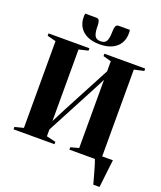

<svg xmlns="http://www.w3.org/2000/svg" viewBox="-199 -1093 1172 1397"><g transform="rotate(20 387.0 -395.0)"><path d="M695 180Q690 161.5 683 136Q676 110.5 668.5 84Q661 57.5 653.8 34.2Q646.5 11 641 -3L624.5 -35.5H768.5Q766 -16 763.2 6.5Q760.5 29 757.8 52.8Q755 76.5 752.5 99.5Q750 122.5 747.5 143Q745 163.5 743.5 180ZM12 0V-18.5L79.5 -35.5V-707.5L12.5 -724.5V-743H329V-724.5L257.5 -707.5V-153.5L313 -262L507.5 -629.5V-707.5L445 -724.5V-743H761V-724.5L685.5 -707.5V-35.5L761.5 -18.5V0H444.5V-18.5L507.5 -35.5V-563.5L465.5 -482L257.5 -88V-35.5L329 -18.5V0ZM299 -969.5Q318.5 -969.5 324 -954Q329.5 -938.5 329.5 -914Q329.5 -866 341 -842.2Q352.5 -818.5 387 -818.5Q422 -818.5 433.2 -842.2Q444.5 -866 444.5 -914Q444.5 -938.5 450.2 -954Q456 -969.5 475 -969.5H560Q561 -963 561.5 -956.2Q562 -949.5 562 -942.5Q562 -897.5 541.5 -864.5Q521 -831.5 481.8 -813.2Q442.5 -795 387 -795Q332 -795 292.8 -813.2Q253.5 -831.5 232.8 -864.5Q212 -897.5 212 -942.5Q212 -949.5 212.5 -956.2Q213 -963 214 -969.5Z"/></g></svg>

Font: Merriweather 144pt ExtraBold
Style: Regular
Weight: 800
Version: Version 2.100